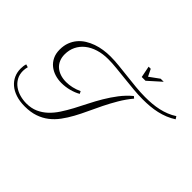

<svg xmlns="http://www.w3.org/2000/svg" viewBox="-201 -1131 1496 1496"><g transform="rotate(45 547.0 -383.0)"><path d="M1114.3 -693.4Q1082.5 -672.9 1048.1 -658.9Q1013.7 -645 977.1 -636.7Q940.4 -628.4 901.9 -625Q863.3 -621.6 823.7 -621.6Q773.9 -621.6 718.8 -626.7Q663.6 -631.8 609.1 -637.7Q554.7 -643.6 503.9 -648.7Q453.1 -653.8 412.1 -653.8Q352.1 -653.8 302.7 -638.4Q253.4 -623 218.3 -595Q183.1 -566.9 163.8 -527.6Q144.5 -488.3 144.5 -439.9Q144.5 -406.2 156 -379.2Q167.5 -352.1 188.7 -333.5Q210 -314.9 239.7 -304.9Q269.5 -294.9 305.7 -294.9Q336.9 -294.9 370.1 -302.5Q403.3 -310.1 435.5 -325.2L445.8 -305.2Q413.1 -286.1 370.4 -274.9Q327.6 -263.7 284.2 -263.7Q246.6 -263.7 211.9 -274.4Q177.2 -285.2 150.1 -306.9Q123 -328.6 106.9 -361.6Q90.8 -394.5 90.8 -439Q90.8 -482.9 104 -517.8Q117.2 -552.7 140.1 -579.8Q163.1 -606.9 193.8 -626Q224.6 -645 260 -657.5Q295.4 -669.9 333.5 -675.5Q371.6 -681.2 409.2 -681.2Q454.1 -681.2 505.6 -675.8Q557.1 -670.4 610.8 -664.3Q664.6 -658.2 718.8 -652.8Q772.9 -647.5 823.7 -647.5Q861.8 -647.5 898.9 -650.6Q936 -653.8 970.9 -661.6Q1005.9 -669.4 1038.3 -682.4Q1070.8 -695.3 1100.6 -714.8ZM771.5 -578.6Q730 -528.8 698 -474.4Q666 -419.9 638.9 -365.2Q611.8 -310.5 587.4 -257.1Q563 -203.6 536.6 -155.5Q510.3 -107.4 480.2 -66.7Q450.2 -25.9 411.9 3.9Q373.5 33.7 324.5 50.5Q275.4 67.4 211.9 67.4Q155.8 67.4 112.5 53Q69.3 38.6 40 13.4Q10.7 -11.7 -4.4 -45.7Q-19.5 -79.6 -19.5 -119.1Q-19.5 -134.3 -17.6 -147.9Q-15.6 -161.6 -11.7 -172.9L12.7 -165.5Q9.8 -155.8 7.8 -143.8Q5.9 -131.8 5.9 -119.1Q5.9 -78.6 22.9 -48.3Q40 -18.1 67.9 2Q95.7 22 131.3 32Q167 42 204.1 42Q257.8 42 299.6 23.4Q341.3 4.9 375.5 -27.1Q409.7 -59.1 437.7 -102.1Q465.8 -145 492.2 -194.3Q518.6 -243.7 545.2 -296.9Q571.8 -350.1 602.8 -402.3Q633.8 -454.6 670.9 -503.2Q708 -551.8 755.9 -591.8ZM698.7 -834.5 727.5 -775.9 808.1 -834.5H841.8L735.8 -739.7H694.3L675.3 -834.5Z"/></g></svg>

Font: Parisienne
Style: Regular
Weight: 400
Designer: Astigmatic (AOETI)
Foundry: Astigmatic (AOETI)
Version: Version 1.000